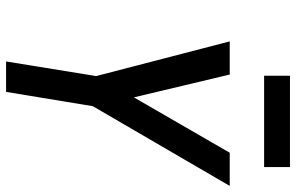

<svg xmlns="http://www.w3.org/2000/svg" viewBox="-191 -782 973 631"><g transform="rotate(90 295.5 -466.5)"><path d="M182 0H282L329 -285L591 -735H482L300 -420L225 -735H116L230 -296ZM229 -848H529V-933H229Z"/></g></svg>

Font: Iosevka Sparkle Medium Oblique
Style: Regular
Weight: 500
Italic angle: -9°
Designer: Belleve Invis
Foundry: Belleve Invis
Version: Version 4.5.0; ttfautohint (v1.8.3)